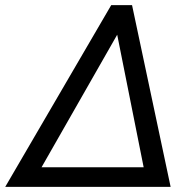

<svg xmlns="http://www.w3.org/2000/svg" viewBox="-59 -731 768 751"><path d="M-38.6 0H608.4L457.5 -710.9H376ZM399.4 -595.2 502.9 -76.7H103.5Z"/></svg>

Font: Roboto
Style: Italic
Weight: 400
Italic angle: -12°
Designer: Google
Version: Version 2.137; 2017